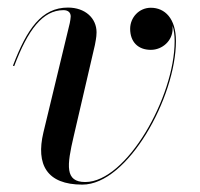

<svg xmlns="http://www.w3.org/2000/svg" viewBox="-20 -490 542 520"><path d="M179.5 -120.5 237 -368C238 -375 241.5 -388 241.5 -402.5C241.5 -440.5 211 -469.5 164 -469.5C93 -469.5 53 -412 15 -312L18.5 -311C55.5 -409 95.5 -462.5 152 -462.5C164.5 -462.5 171.5 -456 171.5 -445.5C171.5 -440.5 170 -433.5 169 -427.5L97.5 -131C77 -44.5 106.5 10 203 10C326 10 456.5 -226.5 456.5 -379C456.5 -440 426.5 -469 388.5 -469C356.5 -469 332.5 -442.5 332.5 -412C332.5 -377 353.5 -355 388.5 -355C420 -355 447.5 -380 447.5 -412C447.5 -415 447.5 -418.5 447 -421C451 -409.5 453 -395.5 453 -379C453 -227 322.5 3 211 3C155.5 3 161 -41.5 179.5 -120.5Z"/></svg>

Font: Bodoni* 48pt
Style: Italic
Weight: 400
Italic angle: -13°
Version: Version 2.3